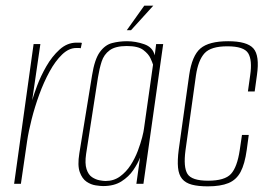

<svg xmlns="http://www.w3.org/2000/svg" viewBox="-20 -651 956 680"><path d="M30 0 99 -495H123L94 -296Q99 -314 111.5 -347.5Q124 -381 144 -416Q164 -451 191 -475.5Q218 -500 251 -500Q255 -500 261 -500Q267 -500 270 -499L266 -480Q264 -481 259.5 -481Q255 -481 250 -481Q224 -481 200 -458Q176 -435 155.5 -397.5Q135 -360 119 -316Q103 -272 92 -228.5Q81 -185 76 -151L54 0Z M345 8Q336 8 319 5.5Q302 3 286.5 -7.5Q271 -18 262.5 -41.5Q254 -65 261 -108L306 -384Q315 -441 333.5 -466.5Q352 -492 377 -498.5Q402 -505 430 -505Q460 -505 490.5 -494.5Q521 -484 528 -455L533 -495H558L488 0H463L476 -93Q468 -72 452 -48.5Q436 -25 410 -8.5Q384 8 345 8ZM354 -10Q383 -10 405 -26Q427 -42 442.5 -66Q458 -90 468 -116.5Q478 -143 483.5 -164.5Q489 -186 490 -196L522 -422Q520 -429 513 -444.5Q506 -460 487.5 -474Q469 -488 429 -488Q389 -488 368.5 -473Q348 -458 340 -433Q332 -408 327 -377L285 -106Q280 -72 286.5 -52Q293 -32 306 -23.5Q319 -15 332.5 -12.5Q346 -10 354 -10ZM429 -544 491 -631H523L444 -544Z M716 9Q682 9 659.5 3Q637 -3 625 -17.5Q613 -32 610.5 -57.5Q608 -83 613 -121L650 -385Q660 -454 690 -479.5Q720 -505 788 -505Q855 -505 877.5 -479.5Q900 -454 890 -385L882 -327H858L866 -384Q874 -438 859 -462.5Q844 -487 785 -487Q727 -487 704.5 -462.5Q682 -438 674 -384L637 -119Q629 -59 644 -35Q659 -11 717 -11Q776 -11 798 -35Q820 -59 829 -119L837 -173H861L854 -121Q847 -70 832 -42Q817 -14 789 -2.5Q761 9 716 9Z"/></svg>

Font: Alumni Sans Thin Thin
Style: Italic
Weight: 250
Italic angle: -8°
Version: Version 1.016